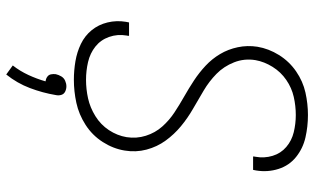

<svg xmlns="http://www.w3.org/2000/svg" viewBox="-216 -567 1008 616"><g transform="rotate(90 288.0 -259.0)"><path d="M236 8Q273 8 310 0Q347 -8 380.5 -29.5Q414 -51 435.5 -84.5Q457 -118 463 -155Q469 -191 460 -225Q451 -259 431 -286.5Q411 -314 385 -335.5Q359 -357 329.5 -374Q300 -391 270.5 -408.5Q241 -426 217 -449.5Q193 -473 180 -506Q167 -539 173 -575Q178 -603 194.5 -629.5Q211 -656 236.5 -673.5Q262 -691 291 -697.5Q320 -704 349 -704Q377 -704 404 -697.5Q431 -691 451.5 -673.5Q472 -656 480 -629.5Q488 -603 483 -575Q482 -571 482 -567H525Q526 -572 527 -577Q533 -614 522 -648.5Q511 -683 483.5 -705Q456 -727 421 -735Q386 -743 349 -743Q313 -743 277 -735Q241 -727 209 -705Q177 -683 156.5 -650Q136 -617 130 -581Q125 -549 131.5 -518Q138 -487 153.5 -461Q169 -435 191 -414.5Q213 -394 238 -377.5Q263 -361 289.5 -346Q316 -331 341 -314.5Q366 -298 386 -275.5Q406 -253 415.5 -223Q425 -193 420 -161Q415 -131 397.5 -104.5Q380 -78 352.5 -61Q325 -44 295.5 -37.5Q266 -31 236 -31Q207 -31 179 -37.5Q151 -44 129.5 -61Q108 -78 98.5 -105Q89 -132 94 -161Q95 -165 95 -169H52Q51 -164 50 -159Q45 -129 52 -100Q59 -71 77 -49Q95 -27 121 -14.5Q147 -2 176.5 3Q206 8 236 8ZM219 225Q247 190 262.5 149Q278 108 285 66Q287 57 284.5 48.5Q282 40 274 36Q266 32 257 32Q248 32 239 36Q230 40 225 48.5Q220 57 218 66Q217 74 218.5 81.5Q220 89 226.5 93.5Q233 98 241 99Q233 127 220.5 154Q208 181 190 204Z"/></g></svg>

Font: Iosevka Sparkle XLtObl
Style: Regular
Weight: 200
Italic angle: -9°
Designer: Belleve Invis
Foundry: Belleve Invis
Version: Version 4.5.0; ttfautohint (v1.8.3)